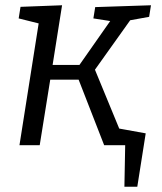

<svg xmlns="http://www.w3.org/2000/svg" viewBox="-20 -545 615 730"><path d="M54 7 127 -456 51 -475 58 -519 216 -525 180 -298H282L399 -465L335 -475L342 -518L554 -525L547 -481L475 -468L341 -280L435 -52L506 -36L499 7H376L279 -242H171L131 7ZM453 165 456 5H394L379 -66L534 -38L502 165Z"/></svg>

Font: Bitter
Style: Italic
Weight: 400
Italic angle: -9°
Designer: Sol Matas, and Bitter project Authors
Foundry: Sol Matas
Version: Version 2.001